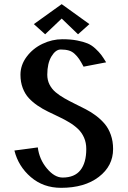

<svg xmlns="http://www.w3.org/2000/svg" viewBox="-20 -900 620 930"><path d="M49.8 0ZM413.1 -783.2 357.9 -733.9 278.8 -810.1 198.7 -733.9 144 -783.2 278.8 -879.9ZM49.8 -170.9 163.1 -186Q170.4 -127.9 207.3 -84Q244.1 -40 283.2 -40Q341.3 -40 369.6 -75.9Q397.9 -111.8 397.9 -178.2Q397.9 -209 387 -233.6Q376 -258.3 357.7 -275.6Q339.4 -293 315.4 -307.4Q291.5 -321.8 265.1 -334.2Q238.8 -346.7 212.2 -359.6Q185.5 -372.6 161.6 -388.9Q137.7 -405.3 119.4 -425Q101.1 -444.8 90.1 -473.6Q79.1 -502.4 79.1 -538.1Q79.1 -585 109.1 -625.2Q139.2 -665.5 185.8 -687.7Q232.4 -710 282.2 -710Q322.8 -710 353.8 -703.9Q384.8 -697.8 404.5 -689.5Q424.3 -681.2 442.1 -664.6Q460 -647.9 469.7 -635Q479.5 -622.1 494.1 -598.1L384.8 -577.1Q372.1 -601.1 363.3 -614Q354.5 -627 341.8 -638.9Q329.1 -650.9 313 -655.5Q296.9 -660.2 273.9 -660.2Q249.5 -660.2 229.2 -626.7Q209 -593.3 209 -538.1Q209 -511.7 220 -490.2Q231 -468.8 249.3 -453.4Q267.6 -438 291.5 -424.3Q315.4 -410.6 341.8 -397.7Q368.2 -384.8 394.8 -371.1Q421.4 -357.4 445.3 -339.4Q469.2 -321.3 487.5 -299.6Q505.9 -277.8 516.8 -246.8Q527.8 -215.8 527.8 -178.2Q527.8 -96.2 458.7 -43.2Q389.6 9.8 275.9 9.8Q189.9 9.8 129.4 -42.2Q68.8 -94.2 49.8 -170.9Z"/></svg>

Font: Pfennig
Style: Bold
Weight: 700
Version: Version 20120410 ; ttfautohint (v0.8)